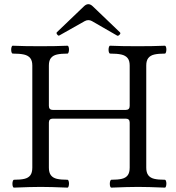

<svg xmlns="http://www.w3.org/2000/svg" viewBox="-20 -881 831 905"><path d="M38.6 -14.6Q38.6 -22 40.5 -27.6Q42.5 -33.2 45.4 -33.7Q76.7 -33.7 95.2 -38.1Q113.8 -42.5 123 -54.9Q132.3 -67.4 132.3 -90.8V-572.3Q132.3 -595.2 122.3 -607.4Q112.3 -619.6 92.8 -624Q73.2 -628.4 40 -628.4Q36.6 -628.4 34.7 -633.8Q32.7 -639.2 32.7 -646.5Q32.7 -654.3 34.7 -659.9Q36.6 -665.5 40 -665.5Q93.8 -663.1 169.4 -663.1Q244.6 -663.1 298.3 -665.5Q301.3 -665.5 303.2 -660.2Q305.2 -654.8 305.2 -647.5Q305.2 -640.1 303.2 -634.3Q301.3 -628.4 298.3 -628.4Q267.1 -628.4 248.3 -624Q229.5 -619.6 220 -607.4Q210.4 -595.2 210.4 -572.3V-381.8Q210.4 -362.8 229.5 -362.8H572.3Q591.3 -362.8 591.3 -381.8V-572.3Q591.3 -595.2 581.3 -607.4Q571.3 -619.6 551.8 -624Q532.2 -628.4 499 -628.4Q495.6 -628.4 493.7 -633.8Q491.7 -639.2 491.7 -646.5Q491.7 -654.3 493.7 -659.9Q495.6 -665.5 499 -665.5Q552.7 -663.1 628.4 -663.1Q703.6 -663.1 757.3 -665.5Q760.3 -665.5 762.2 -660.2Q764.2 -654.8 764.2 -647.5Q764.2 -640.1 762.2 -634.3Q760.3 -628.4 757.3 -628.4Q726.1 -628.4 707.3 -624Q688.5 -619.6 679 -607.4Q669.4 -595.2 669.4 -572.3V-90.8Q669.4 -67.4 679 -54.9Q688.5 -42.5 707 -38.1Q725.6 -33.7 757.3 -33.7Q760.3 -33.7 762.2 -28.3Q764.2 -22.9 764.2 -15.6Q764.2 -8.3 762.2 -2.4Q760.3 3.4 757.3 3.4Q675.8 0 630.9 0Q585.9 0 504.4 3.4Q501.5 3.4 499.5 -2Q497.6 -7.3 497.6 -14.6Q497.6 -22 499.5 -27.6Q501.5 -33.2 504.4 -33.7Q535.6 -33.7 554.2 -38.1Q572.8 -42.5 582 -54.9Q591.3 -67.4 591.3 -90.8V-303.2Q591.3 -321.8 572.3 -321.8H229.5Q210.4 -321.8 210.4 -303.2V-90.8Q210.4 -67.4 220 -54.9Q229.5 -42.5 248 -38.1Q266.6 -33.7 298.3 -33.7Q301.3 -33.7 303.2 -28.3Q305.2 -22.9 305.2 -15.6Q305.2 -8.3 303.2 -2.4Q301.3 3.4 298.3 3.4Q216.8 0 171.9 0Q127 0 45.4 3.4Q42.5 3.4 40.5 -2Q38.6 -7.3 38.6 -14.6ZM259.8 -713.9Q257.8 -712.9 256.8 -712.9Q253.9 -712.9 250 -717.8Q246.6 -721.2 246.6 -725.1Q246.6 -727.5 248 -729L375 -850.6Q385.7 -861.3 396.5 -861.3Q407.2 -861.3 418 -850.6L544.9 -729Q547.4 -726.6 547.4 -724.1Q547.4 -721.2 543 -716.8Q538.6 -712.4 535.2 -712.4Q532.7 -712.4 530.8 -713.9L413.1 -781.7Q405.3 -786.1 396.5 -786.1Q388.2 -786.1 379.9 -781.7Z"/></svg>

Font: JuniusX
Style: Regular
Weight: 400
Designer: Peter S. Baker
Foundry: Briery Creek Software
Version: Version 1.004